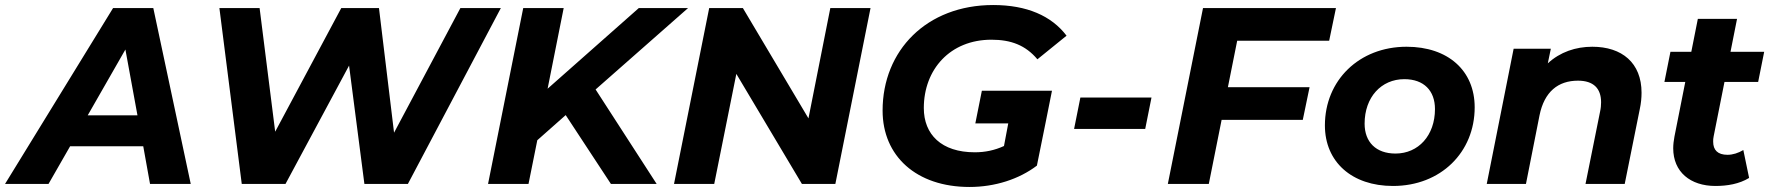

<svg xmlns="http://www.w3.org/2000/svg" viewBox="-83 -732 7043 764"><path d="M514 0H676L527 -700H367L-63 0H110L196 -150H487ZM266 -273 416 -535 464 -273Z M1749 -700 1485 -204 1425 -700H1275L1012 -208L950 -700H790L879 0H1053L1306 -471L1367 0H1540L1910 -700Z M2655 -700H2459L2096 -379L2160 -700H1999L1859 0H2020L2055 -174L2168 -274L2348 0H2530L2287 -376Z M3221 -700 3134 -261 2873 -700H2739L2599 0H2759L2847 -438L3108 0H3241L3381 -700Z M3824 -371 3798 -241H3929L3912 -151C3875 -134 3837 -126 3796 -126C3663 -126 3593 -197 3593 -302C3593 -456 3698 -574 3862 -574C3940 -574 3998 -552 4045 -496L4161 -590C4101 -669 4003 -712 3869 -712C3604 -712 3429 -531 3429 -292C3429 -111 3563 12 3775 12C3876 12 3972 -19 4043 -73L4077 -241L4103 -371Z M4191 -219H4474L4499 -344H4216Z M5206 -570 5233 -700H4704L4564 0H4727L4778 -255H5101L5128 -385H4803L4840 -570Z M5460 8C5650 8 5785 -126 5785 -305C5785 -451 5679 -546 5514 -546C5325 -546 5189 -412 5189 -233C5189 -88 5296 8 5460 8ZM5470 -121C5392 -121 5347 -167 5347 -240C5347 -345 5413 -417 5505 -417C5583 -417 5627 -371 5627 -298C5627 -193 5561 -121 5470 -121Z M6253 -546C6187 -546 6125 -525 6076 -480L6088 -538H5940L5833 0H5989L6043 -273C6062 -367 6117 -411 6196 -411C6258 -411 6288 -380 6288 -325C6288 -314 6287 -301 6284 -288L6226 0H6382L6442 -298C6447 -321 6449 -343 6449 -363C6449 -482 6371 -546 6253 -546Z M6779 -406H6913L6937 -526H6803L6829 -657H6673L6647 -526H6564L6540 -406H6623L6580 -189C6577 -173 6575 -157 6575 -142C6575 -48 6643 8 6743 8C6790 8 6838 0 6877 -24L6854 -135C6834 -123 6812 -116 6791 -116C6752 -116 6734 -135 6734 -168C6734 -175 6734 -182 6736 -190Z"/></svg>

Font: AWKNG-Font
Style: Bold Italic
Weight: 700
Italic angle: -11.3°
Designer: Awakening Church
Foundry: Awakening Church
Version: Version 1.700;PS 001.700;hotconv 1.0.88;makeotf.lib2.5.64775